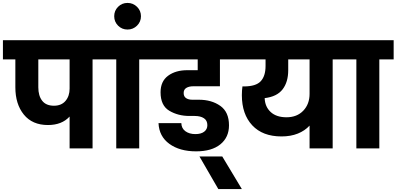

<svg xmlns="http://www.w3.org/2000/svg" viewBox="-37 -1015 2712 1313"><path d="M694 -609H596V0H439V-218Q386 -160 291 -160Q184 -160 126 -231.5Q68 -303 68 -418V-609H-17V-740H694ZM439 -609H225V-418Q225 -360 251.5 -326Q278 -292 332 -292Q383 -292 411 -325Q439 -358 439 -409Z M758 0V-609H660V-740H1013V-609H915V0Z M927 -904Q927 -866 900 -839.5Q873 -813 835 -813Q797 -813 770.5 -839.5Q744 -866 744 -904Q744 -942 770.5 -968.5Q797 -995 835 -995Q873 -995 900 -968.5Q927 -942 927 -904Z M1284 -425Q1256 -425 1237.5 -414Q1219 -403 1219 -379Q1219 -355 1235.5 -344Q1252 -333 1278 -333H1323Q1410 -333 1469.5 -291Q1529 -249 1529 -158Q1529 -76 1470 -28Q1411 20 1304 20Q1192 20 1121.5 -31Q1051 -82 1047 -173H1203Q1204 -137 1231 -117.5Q1258 -98 1299 -98Q1338 -98 1359.5 -114.5Q1381 -131 1381 -159Q1381 -191 1357.5 -206.5Q1334 -222 1294 -222H1258Q1181 -222 1121 -257.5Q1061 -293 1061 -384Q1061 -459 1112.5 -497Q1164 -535 1244 -535H1315V-609H979V-740H1578V-609H1467V-425Z M1456 278 1327 55H1483L1617 278Z M2336 -609H2238V0H2080V-156Q2048 -121 1999.5 -101.5Q1951 -82 1888 -82Q1759 -82 1688 -158Q1617 -234 1617 -364Q1617 -397 1621 -424H1631Q1713 -424 1746 -459.5Q1779 -495 1779 -564V-609H1545V-740H2336ZM2080 -609H1934V-535Q1934 -454 1895.5 -404Q1857 -354 1773 -344Q1775 -285 1814 -249Q1853 -213 1922 -213Q1994 -213 2037 -258Q2080 -303 2080 -373Z M2400 0V-609H2302V-740H2655V-609H2557V0Z"/></svg>

Font: Fz Poppins
Style: Bold
Weight: 700
Designer: Ninad Kale (Devanagari), Jonny Pinhorn (Latin)
Foundry: Indian Type Foundry
Version: Vit hóa bi Vntype.Com & FontZin.Com